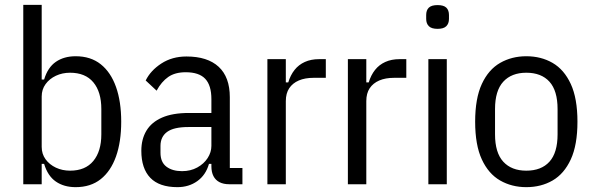

<svg xmlns="http://www.w3.org/2000/svg" viewBox="-20 -760 2443 792"><path d="M76 0V-740H152V-432H162Q177 -482 210.5 -505Q244 -528 292 -528Q354 -528 395.5 -495Q437 -462 458.5 -401.5Q480 -341 480 -258Q480 -175 458.5 -114.5Q437 -54 395.5 -21Q354 12 292 12Q244 12 210.5 -11Q177 -34 162 -84H152V0ZM269 -56Q332 -56 365 -96Q398 -136 398 -206V-310Q398 -381 365 -420.5Q332 -460 269 -460Q237 -460 210.5 -447.5Q184 -435 168 -413Q152 -391 152 -362V-154Q152 -125 168 -103Q184 -81 210.5 -68.5Q237 -56 269 -56Z M980 0H926Q902 0 885.5 -8.5Q869 -17 860.5 -33.5Q852 -50 852 -74V-94L862 -84H842Q829 -38 794 -13Q759 12 712 12Q637 12 600 -26.5Q563 -65 563 -138Q563 -186 584 -221Q605 -256 648.5 -275Q692 -294 759 -294H852V-351Q852 -408 826.5 -435Q801 -462 746 -462Q702 -462 674 -442.5Q646 -423 626 -386L581 -428Q601 -469 645.5 -498Q690 -527 749 -527Q836 -527 882 -484.5Q928 -442 928 -359V-67H980ZM852 -236H757Q697 -236 669.5 -216Q642 -196 642 -158V-130Q642 -91 666.5 -72.5Q691 -54 731 -54Q766 -54 793.5 -69Q821 -84 836.5 -108Q852 -132 852 -158Z M1159 0H1083V-516H1159V-420H1169Q1178 -450 1195 -471.5Q1212 -493 1237.5 -504.5Q1263 -516 1296 -516H1324V-439H1274Q1238 -439 1212.5 -428Q1187 -417 1173 -396Q1159 -375 1159 -343Z M1491 0H1415V-516H1491V-420H1501Q1510 -450 1527 -471.5Q1544 -493 1569.5 -504.5Q1595 -516 1628 -516H1656V-439H1606Q1570 -439 1544.5 -428Q1519 -417 1505 -396Q1491 -375 1491 -343Z M1785 -641Q1760 -641 1749 -652Q1738 -663 1738 -682V-698Q1738 -718 1749 -728.5Q1760 -739 1785 -739Q1810 -739 1821 -728.5Q1832 -718 1832 -698V-682Q1832 -663 1821 -652Q1810 -641 1785 -641ZM1747 0V-516H1823V0Z M2151 12Q2091 12 2043 -15.5Q1995 -43 1967.5 -102.5Q1940 -162 1940 -258Q1940 -354 1967.5 -413.5Q1995 -473 2043 -500.5Q2091 -528 2151 -528Q2212 -528 2259.5 -500.5Q2307 -473 2334.5 -413.5Q2362 -354 2362 -258Q2362 -162 2334.5 -102.5Q2307 -43 2259.5 -15.5Q2212 12 2151 12ZM2151 -56Q2213 -56 2246.5 -93Q2280 -130 2280 -206V-310Q2280 -386 2246.5 -423Q2213 -460 2151 -460Q2090 -460 2056 -423Q2022 -386 2022 -310V-206Q2022 -130 2056 -93Q2090 -56 2151 -56Z"/></svg>

Font: IBM Plex Sans Condensed
Style: Regular
Weight: 400
Width: 3
Designer: Mike Abbink, Paul van der Laan, Pieter van Rosmalen
Foundry: Bold Monday
Version: Version 3.201